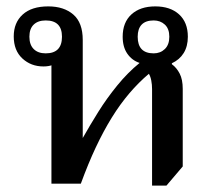

<svg xmlns="http://www.w3.org/2000/svg" viewBox="-20 -575 674 601"><path d="M456 6V-296Q456 -310 453.5 -323Q451 -336 446 -344Q414 -317 385 -283Q356 -249 330 -207Q304 -165 280 -114Q256 -63 233 0H141V-389L162 -382Q156 -376 144 -371.5Q132 -367 116 -367Q77 -367 50 -392Q23 -417 23 -461Q23 -504 51 -529.5Q79 -555 131 -555Q180 -555 209.5 -529.5Q239 -504 239 -450V-144V-143Q261 -182 287.5 -224.5Q314 -267 347 -307.5Q380 -348 417 -378Q393 -386 378.5 -407Q364 -428 364 -460Q364 -505 391.5 -530Q419 -555 466 -555Q513 -555 540.5 -530Q568 -505 568 -460Q568 -430 555 -409Q542 -388 518 -377V-374Q533 -363 542.5 -344.5Q552 -326 552 -297V-54L501 6ZM123 -408Q174 -408 174 -460Q174 -511 123 -511Q99 -511 85.5 -498Q72 -485 72 -460Q72 -435 85.5 -421.5Q99 -408 123 -408ZM461 -408Q482 -408 496 -421.5Q510 -435 510 -460Q510 -485 496 -498Q482 -511 461 -511Q436 -511 423.5 -498Q411 -485 411 -460Q411 -408 461 -408Z"/></svg>

Font: Noto Serif Thai Medium
Style: Regular
Weight: 500
Version: Version 2.001